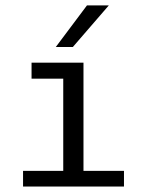

<svg xmlns="http://www.w3.org/2000/svg" viewBox="-20 -684 540 704"><path d="M95.7 -454.1H286.1V-57.6H434.6V0H64.5V-57.6H211.9V-395.5H95.7ZM298.8 -664.1H378.9L247.1 -511.7H184.6Z"/></svg>

Font: BabelStone Xiangqi Colour
Style: Regular
Weight: 400
Designer: Andrew West
Foundry: BabelStone
Version: Version 11.001 November 01, 2021